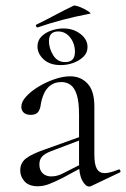

<svg xmlns="http://www.w3.org/2000/svg" viewBox="-20 -674 461 702"><path d="M314 6Q310 8 306 8Q293 8 281 -13.5Q269 -35 269 -76V-255Q269 -302 260.5 -328Q252 -354 237.5 -364Q223 -374 205 -374Q180 -374 164 -361.5Q148 -349 140 -330Q132 -311 129 -292Q128 -278 120.5 -266Q113 -254 92 -254Q76 -254 67 -262Q58 -270 58 -284Q58 -302 76 -321.5Q94 -341 121.5 -357.5Q149 -374 179.5 -384.5Q210 -395 237 -395Q275 -395 300 -368.5Q325 -342 325 -285V-108Q325 -73 334 -57Q343 -41 363 -41Q381 -41 413 -54Q418 -56 420 -50.5Q422 -45 417 -43ZM118 7Q86 7 70 -10.5Q54 -28 54 -51Q54 -79 76 -95.5Q98 -112 148 -129L279 -176L282 -165L166 -121Q143 -112 133.5 -101Q124 -90 124 -73Q124 -52 136 -40.5Q148 -29 167 -29Q178 -29 188 -31.5Q198 -34 208 -39L293 -82L295 -70L208 -23Q178 -8 158 -0.5Q138 7 118 7ZM202 -436Q162 -436 139.5 -457Q117 -478 117 -504Q117 -526 131.5 -540.5Q146 -555 168 -562.5Q190 -570 212 -570Q248 -570 274 -550Q300 -530 300 -502Q300 -481 285 -466.5Q270 -452 248 -444Q226 -436 202 -436ZM218 -447Q254 -447 254 -484Q254 -515 236.5 -537Q219 -559 193 -559Q159 -559 159 -524Q159 -497 174.5 -472Q190 -447 218 -447ZM118 -574Q114 -573 112 -578Q110 -583 113 -584Q152 -603 183.5 -620Q215 -637 249 -653Q252 -655 263.5 -651.5Q275 -648 287.5 -641.5Q300 -635 307 -629.5Q314 -624 309 -624Q252 -613 207 -601Q162 -589 118 -574Z"/></svg>

Font: Cormorant Light
Style: Regular
Weight: 400
Version: Version 4.000